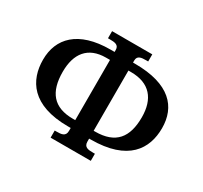

<svg xmlns="http://www.w3.org/2000/svg" viewBox="-150 -930 1211 1146"><g transform="rotate(30 455.5 -357.0)"><path d="M317 10H594V-39H581C548 -39 519 -41 519 -80V-100H529C787 -100 865 -229 865 -371C865 -517 774 -624 532 -624H519V-638C519 -673 548 -675 581 -675H594V-724H317V-675H330C362 -675 392 -673 392 -638V-624H364C142 -624 45 -517 45 -371C45 -230 122 -100 374 -100H392V-80C392 -41 362 -39 330 -39H317ZM392 -154H376C242 -154 183 -228 183 -367C183 -492 241 -569 365 -569H392ZM519 -154V-569H537C667 -569 728 -493 728 -367C728 -229 670 -154 529 -154Z"/></g></svg>

Font: Noto Serif SemiBold
Style: Regular
Weight: 600
Designer: Monotype Design Team
Foundry: Monotype Imaging Inc.
Version: Version 2.013